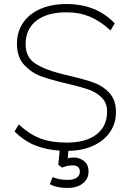

<svg xmlns="http://www.w3.org/2000/svg" viewBox="-20 -740 644 952"><path d="M319 8 316 45Q329 41 346 41Q374 41 396.5 58.5Q419 76 419 111Q419 147 390.5 169.5Q362 192 313 192Q291 192 267.5 187.5Q244 183 227 173L241 138Q273 152 315 152Q345 152 360.5 141Q376 130 376 111Q376 96 367 88Q358 80 340 80Q315 80 288 91L269 77L276 7Q205 2 151 -20.5Q97 -43 52 -88L73 -123Q126 -74 180 -53.5Q234 -33 311 -33Q406 -33 458.5 -73.5Q511 -114 511 -187Q511 -229 485 -255.5Q459 -282 420.5 -295.5Q382 -309 318 -324Q233 -344 185.5 -361Q138 -378 101 -417Q64 -456 64 -523Q64 -582 94 -626.5Q124 -671 179.5 -695.5Q235 -720 310 -720Q458 -720 549 -624L528 -589Q477 -636 425 -657.5Q373 -679 310 -679Q214 -679 160.5 -637.5Q107 -596 107 -521Q107 -457 153.5 -426Q200 -395 284 -374L329 -363Q402 -346 447 -329.5Q492 -313 523.5 -278Q555 -243 555 -184Q555 -129 526 -86Q497 -43 443.5 -18Q390 7 319 8Z"/></svg>

Font: MuliDisplayVN ExtraLight
Style: Regular
Weight: 200
Designer: Vernon Adams
Foundry: Vernon Adams
Version: Version 2.100